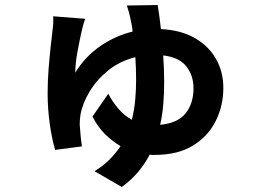

<svg xmlns="http://www.w3.org/2000/svg" viewBox="-20 -652 1040 766"><path d="M609 -632Q612 -614 615.5 -589.5Q619 -565 622 -536Q702 -532 757.5 -500Q813 -468 842 -416.5Q871 -365 871 -301Q871 -230 840.5 -169Q810 -108 749.5 -71Q689 -34 597 -34Q592 -34 587 -34Q582 -34 577 -35Q558 2 531 34Q504 66 466 94L357 31Q392 10 417 -15.5Q442 -41 461 -69Q427 -89 398 -118Q369 -147 349 -187L412 -278Q430 -244 453 -217.5Q476 -191 506 -174Q516 -214 519.5 -254Q523 -294 523 -333Q523 -381 520 -424Q457 -408 411 -370.5Q365 -333 337 -286Q309 -239 301 -194Q298 -173 298 -155Q299 -148 300 -131Q301 -114 303 -96.5Q305 -79 307 -68L200 -54Q187 -97 178.5 -158Q170 -219 170 -279Q170 -330 174 -379Q178 -428 182.5 -469Q187 -510 190 -535Q192 -549 192.5 -563Q193 -577 192 -587L320 -577Q315 -564 311 -549Q307 -534 305 -524Q298 -493 289.5 -448Q281 -403 280 -362Q321 -428 381.5 -469Q442 -510 509 -526Q508 -540 505.5 -552.5Q503 -565 501 -575Q498 -590 494.5 -603Q491 -616 486 -630ZM635 -322Q635 -279 631.5 -237Q628 -195 619 -154Q690 -161 721 -200.5Q752 -240 752 -300Q752 -350 724 -386.5Q696 -423 631 -431Q633 -405 634 -377.5Q635 -350 635 -322Z"/></svg>

Font: Chiron Sans HK TT
Style: Bold
Weight: 700
Designer: Ryoko NISHIZUKA 西塚涼子 (kana, bopomofo & ideographs); Paul D. Hunt (Latin, Greek & Cyrillic); Sandoll Communications 산돌커뮤니
Foundry: Adobe
Version: Version 2.022;hotconv 1.0.109;makeotfexe 2.5.65596